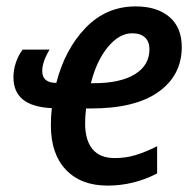

<svg xmlns="http://www.w3.org/2000/svg" viewBox="-20 -570 605 600"><path d="M139 -178Q139 -208 142 -232Q81 -235 51.5 -259Q22 -283 22 -329Q22 -351 29.5 -374Q37 -397 51 -415H135Q112 -377 112 -348Q112 -311 156 -311Q183 -416 247.5 -483Q312 -550 404 -550Q471 -550 509.5 -517Q548 -484 548 -423Q548 -335 475.5 -283Q403 -231 264 -231H249Q246 -207 246 -184Q246 -132 269 -104Q292 -76 339 -76Q372 -76 402.5 -85Q433 -94 471 -113V-28Q398 10 316 10Q233 10 186 -39.5Q139 -89 139 -178ZM273 -310Q356 -310 401.5 -338Q447 -366 447 -416Q447 -440 433 -453Q419 -466 393 -466Q353 -466 317.5 -423.5Q282 -381 264 -310Z"/></svg>

Font: Noto Sans UI NarrowMedium
Style: Italic
Weight: 500
Width: 4
Italic angle: -12°
Designer: Monotype Design Team
Foundry: Monotype Imaging Inc.
Version: Version 1.001